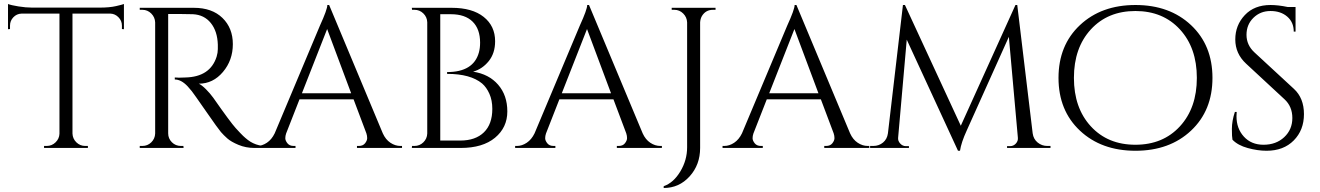

<svg xmlns="http://www.w3.org/2000/svg" viewBox="-20 -739 6591 959"><path d="M589 -611Q589 -635 572 -652.5Q555 -670 532 -671H342V-72Q343 -46 361.5 -28Q380 -10 406 -10H419V0H200V-10H213Q239 -10 257.5 -28Q276 -46 277 -71V-671H87Q63 -670 46.5 -652.5Q30 -635 30 -611V-594L20 -593V-719Q35 -713 72 -707Q109 -701 140 -701H478Q527 -701 559.5 -708.5Q592 -716 599 -719V-593L589 -594Z M884 -669H820V-73Q820 -47 838.5 -28.5Q857 -10 884 -10H896L897 0H678V-10H691Q717 -10 735.5 -28Q754 -46 755 -72V-627Q754 -653 735.5 -671.5Q717 -690 691 -690H678V-700H948Q1039 -700 1091 -649.5Q1143 -599 1143 -518.5Q1143 -438 1093.5 -379.5Q1044 -321 973 -321Q988 -314 1008.5 -293.5Q1029 -273 1045 -251Q1131 -128 1157 -99.5Q1183 -71 1194 -60.5Q1205 -50 1218 -40Q1231 -30 1244 -24Q1273 -10 1306 -10V0H1251Q1208 0 1171 -15.5Q1134 -31 1115.5 -47.5Q1097 -64 1083.5 -79.5Q1070 -95 1009 -183Q948 -271 938 -283.5Q928 -296 917 -308Q885 -342 853 -342V-352Q861 -351 874 -351Q887 -351 906 -352Q1030 -355 1062 -456Q1068 -476 1068 -493.5Q1068 -511 1068 -516Q1066 -583 1033 -624Q1000 -665 944 -668Q920 -669 884 -669Z M1980 -10H1988V0H1763V-10H1772Q1793 -10 1803.5 -23.5Q1814 -37 1814 -49Q1814 -61 1810 -73L1746 -243H1476L1409 -72Q1405 -60 1405 -48.5Q1405 -37 1415.5 -23.5Q1426 -10 1447 -10H1456V0H1255V-10H1264Q1289 -10 1313 -26Q1337 -42 1352 -73L1578 -611Q1615 -692 1615 -714H1624L1892 -73Q1906 -42 1930 -26Q1954 -10 1980 -10ZM1488 -273H1734L1614 -594Z M2281 0H2037L2038 -10H2050Q2076 -10 2094.5 -28Q2113 -46 2114 -72V-628Q2113 -654 2094.5 -672Q2076 -690 2050 -690H2038L2037 -700H2236Q2339 -700 2396 -654.5Q2453 -609 2453 -533Q2453 -473 2421 -433.5Q2389 -394 2343 -381Q2422 -369 2468 -316Q2514 -263 2514 -182.5Q2514 -102 2452.5 -51Q2391 0 2281 0ZM2179 -37H2277Q2278 -37 2279 -37Q2355 -37 2397 -78Q2439 -119 2439 -195Q2439 -238 2424.5 -270.5Q2410 -303 2388 -322Q2330 -370 2214 -370Q2214 -370 2213 -370V-379Q2345 -379 2372 -477Q2378 -499 2378 -526Q2378 -594 2340.5 -631Q2303 -668 2232 -668H2179Z M3278 -10H3286V0H3061V-10H3070Q3091 -10 3101.5 -23.5Q3112 -37 3112 -49Q3112 -61 3108 -73L3044 -243H2774L2707 -72Q2703 -60 2703 -48.5Q2703 -37 2713.5 -23.5Q2724 -10 2745 -10H2754V0H2553V-10H2562Q2587 -10 2611 -26Q2635 -42 2650 -73L2876 -611Q2913 -692 2913 -714H2922L3190 -73Q3204 -42 3228 -26Q3252 -10 3278 -10ZM2786 -273H3032L2912 -594Z M3541 -690Q3505 -690 3486 -659Q3478 -645 3477 -627V0Q3477 84 3424.5 142Q3372 200 3295 200V191Q3344 174 3378 117.5Q3412 61 3412 -3V-627Q3411 -653 3392.5 -671.5Q3374 -690 3348 -690H3335V-700H3554V-690Z M4314 -10H4322V0H4097V-10H4106Q4127 -10 4137.5 -23.5Q4148 -37 4148 -49Q4148 -61 4144 -73L4080 -243H3810L3743 -72Q3739 -60 3739 -48.5Q3739 -37 3749.5 -23.5Q3760 -10 3781 -10H3790V0H3589V-10H3598Q3623 -10 3647 -26Q3671 -42 3686 -73L3912 -611Q3949 -692 3949 -714H3958L4226 -73Q4240 -42 4264 -26Q4288 -10 4314 -10ZM3822 -273H4068L3948 -594Z M5211 -10H5227V0H5010V-9H5025Q5042 -9 5054 -22Q5066 -35 5064 -52L5019 -555L4809 -88Q4781 -27 4775 14H4765L4509 -541L4466 -52Q4464 -36 4476 -22.5Q4488 -9 4505 -9H4520V0H4326V-10H4342Q4370 -10 4390.5 -27Q4411 -44 4415 -73L4490 -714H4500L4779 -111L5052 -714H5061L5138 -73Q5142 -44 5163 -27Q5184 -10 5211 -10Z M5374 -613.5Q5481 -714 5651.5 -714Q5822 -714 5929 -613.5Q6036 -513 6036 -350Q6036 -187 5929 -86.5Q5822 14 5651.5 14Q5481 14 5374 -86.5Q5267 -187 5267 -350Q5267 -513 5374 -613.5ZM5428.5 -108Q5513 -16 5651 -16Q5789 -16 5873.5 -108Q5958 -200 5958 -350Q5958 -500 5873.5 -592Q5789 -684 5651 -684Q5513 -684 5428.5 -592Q5344 -500 5344 -350Q5344 -200 5428.5 -108Z M6136 -41Q6133 -55 6133 -95Q6133 -135 6148 -180H6157Q6156 -169 6156 -158Q6156 -97 6193 -56.5Q6230 -16 6291 -16Q6354 -16 6394.5 -54Q6435 -92 6435 -149.5Q6435 -207 6396 -243L6204 -421Q6150 -471 6150 -542Q6150 -613 6197.5 -663.5Q6245 -714 6326 -714Q6364 -714 6412 -704H6451V-581H6442Q6442 -628 6409.5 -656Q6377 -684 6326 -684Q6275 -684 6240.5 -650Q6206 -616 6206 -565Q6206 -514 6246 -477L6443 -295Q6493 -249 6493 -169Q6493 -89 6442 -37.5Q6391 14 6306 14Q6262 14 6212.5 0.5Q6163 -13 6136 -41Z"/></svg>

Font: Cinzel Decorative
Style: Regular
Weight: 400
Designer: Natanael Gama
Version: Version 1.001;PS 001.001;hotconv 1.0.56;makeotf.lib2.0.21325